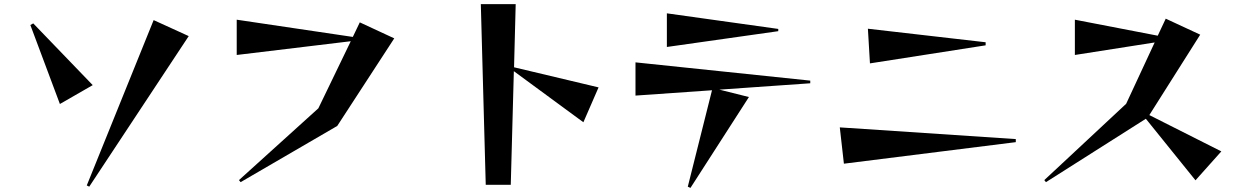

<svg xmlns="http://www.w3.org/2000/svg" viewBox="-20 -836 6040 936"><path d="M403 68 729 -738 900 -660 415 74ZM142 -722 432 -421 272 -329 128 -714Z M1145 42 1532 -308 1690 -635 1134 -568V-740L1700 -656L1734 -727L1902 -649L1624 -222L1153 52Z M2324 -816H2494L2486 -508L2898 -410L2824 -240L2485 -489L2470 65H2348Z M3333 74 3451 -396 3078 -370V-532L3930 -443V-430L3487 -399L3631 -363L3346 80ZM3231 -771 3774 -695V-684L3231 -607Z M4074 -215 4932 -158V-143L4094 -38ZM4785 -630V-615L4221 -527L4211 -696Z M5071 42 5470 -330 5609 -629 5220 -568V-740L5624 -662L5663 -745L5831 -667L5583 -275L5934 -98L5808 43L5566 -257L5079 52Z"/></svg>

Font: Tiejili SC
Style: Regular
Weight: 400
Designer: Buernia
Foundry: Ershou Xiaoxi Press
Version: Version 1.100